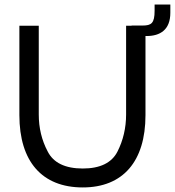

<svg xmlns="http://www.w3.org/2000/svg" viewBox="-20 -813 767 842"><path d="M658 -793V-766C658 -711 644 -701 605 -701H557V-700H533V-311C533 -252 520 -197 495 -148C470 -99 419 -74 343 -74C266 -74 214 -99 189 -149C163 -198 150 -252 150 -311V-700H65V-308C65 -105 164 9 343 9C519 9 618 -105 618 -308V-655H623C682 -655 727 -682 727 -757V-793Z"/></svg>

Font: Be Vietnam
Style: Regular
Weight: 400
Designer: Gabriel Lam
Foundry: TypeRant
Version: Version 4.000